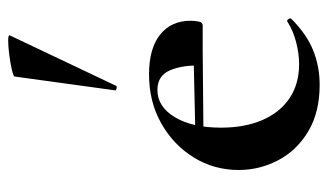

<svg xmlns="http://www.w3.org/2000/svg" viewBox="-182 -588 783 458"><g transform="rotate(-90 209.0 -359.5)"><path d="M235 12Q170 12 124.5 -15Q79 -42 55.5 -86.5Q32 -131 32 -181Q32 -240 62 -288.5Q92 -337 143.5 -366Q195 -395 260 -395Q322 -395 355 -368.5Q388 -342 388 -296Q388 -285 386 -276Q384 -267 377 -267H281Q283 -314 270 -344.5Q257 -375 223 -375Q183 -375 158 -333.5Q133 -292 133 -223Q133 -167 151 -125Q169 -83 203 -60Q237 -37 285 -37Q309 -37 336.5 -44Q364 -51 386 -65Q388 -67 391.5 -63Q395 -59 393 -56Q356 -19 317.5 -3.5Q279 12 235 12ZM98 -265 97 -284 316 -289V-267ZM233 -474Q232 -471 226.5 -472.5Q221 -474 222 -476L255 -716Q257 -719 272.5 -722.5Q288 -726 307.5 -728.5Q327 -731 341 -731Q355 -731 353 -727Z"/></g></svg>

Font: Cormorant Light
Style: Bold
Weight: 700
Version: Version 4.000